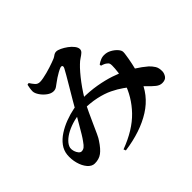

<svg xmlns="http://www.w3.org/2000/svg" viewBox="-181 -1032 1362 1362"><g transform="rotate(-45 500.0 -351.0)"><path d="M156 -18Q127 -18 103.5 -45.5Q80 -73 68.5 -115.5Q57 -158 61 -200Q65 -240 89 -272.5Q113 -305 151.5 -330Q190 -355 235 -372Q280 -389 325.5 -398Q371 -407 410 -407Q492 -407 558.5 -395.5Q625 -384 679 -366Q733 -348 776 -326Q801 -314 826.5 -298Q852 -282 874.5 -265.5Q897 -249 913 -235Q932 -217 945 -196Q958 -175 957 -141Q956 -121 943 -102Q930 -83 898 -83Q874 -83 852 -100.5Q830 -118 802.5 -147Q775 -176 735 -209Q709 -230 676 -253.5Q643 -277 599 -298.5Q555 -320 495 -333Q435 -346 355 -346Q312 -346 270 -335Q228 -324 194 -306.5Q160 -289 137.5 -266.5Q115 -244 110 -220Q108 -203 113.5 -186Q119 -169 129 -157Q139 -145 150 -145Q166 -145 178.5 -154.5Q191 -164 208 -189Q220 -205 235.5 -230.5Q251 -256 267 -284Q283 -312 297 -335.5Q311 -359 319 -372Q337 -404 362 -446.5Q387 -489 412 -531Q437 -573 455.5 -605Q474 -637 480 -649Q487 -664 481.5 -670Q476 -676 462 -671Q449 -666 432 -656.5Q415 -647 399 -636.5Q383 -626 370 -616Q359 -608 344.5 -597.5Q330 -587 312 -587Q288 -587 263.5 -605Q239 -623 222.5 -647.5Q206 -672 205 -691Q205 -707 207.5 -722.5Q210 -738 213 -751L227 -754Q241 -732 254.5 -717Q268 -702 290 -702Q305 -702 325 -706Q345 -710 366.5 -715.5Q388 -721 409 -728Q430 -735 447 -741Q478 -751 493 -762.5Q508 -774 523 -774Q538 -774 560 -763.5Q582 -753 604 -737Q626 -721 640.5 -702Q655 -683 655 -667Q655 -652 643 -641Q631 -630 613.5 -619Q596 -608 579 -591Q562 -575 540 -549.5Q518 -524 495.5 -494Q473 -464 452.5 -432.5Q432 -401 417 -374Q401 -345 382.5 -305.5Q364 -266 346.5 -226.5Q329 -187 314.5 -155.5Q300 -124 290 -111Q258 -62 228.5 -40Q199 -18 156 -18ZM370 55Q512 2 593.5 -82.5Q675 -167 711 -278Q724 -317 729 -357Q734 -397 734 -422Q734 -435 731.5 -443Q729 -451 719 -458Q706 -470 677 -478L676 -490Q691 -501 710 -509Q729 -517 748 -516Q774 -516 799 -502.5Q824 -489 841 -470Q858 -451 858 -435Q858 -422 855 -405Q852 -388 850 -373Q847 -357 842 -332Q837 -307 829.5 -278Q822 -249 812 -219Q769 -93 656.5 -22Q544 49 377 72Z"/></g></svg>

Font: Noto Serif HK ExtraLight ExtraBold
Style: Regular
Weight: 800
Version: Version 2.003-H1;hotconv 1.1.1;makeotfexe 2.6.0